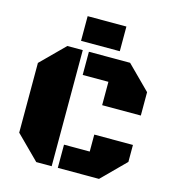

<svg xmlns="http://www.w3.org/2000/svg" viewBox="-120 -933 943 1035"><g transform="rotate(15 351.5 -416.0)"><path d="M177.2 0 47.4 -129.4V-518.6L177.2 -647.9H263.2V0ZM440.9 -388.2V-518.6H297.4V-647.9H527.3L656.7 -518.6V-388.2ZM297.4 0V-129.4H440.9V-224.1H656.7V-129.4L527.3 0ZM241.2 -693.8V-831.5H457.5V-693.8Z"/></g></svg>

Font: Black Ops One
Style: Regular
Weight: 400
Designer: James Grieshaber, Eben Sorkin
Foundry: Sorkin Type Co.
Version: Version 1.004; ttfautohint (v1.8.4.7-5d5b)